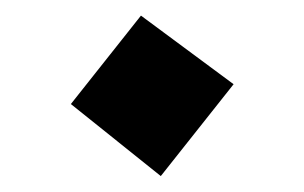

<svg xmlns="http://www.w3.org/2000/svg" viewBox="-20 -334 390 246"><path d="M70.8 -200.7 160.6 -314 279.3 -226.1 186 -108.4Z"/></svg>

Font: Behdad
Style: Regular
Weight: 400
Designer: Mohammad Saleh Souzanchi
Foundry: http://font-store.ir
Version: Version:1.0.1;RFB:1.2.5;Building:2018-09-04 19:53:52.209180